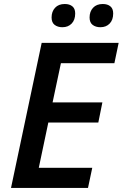

<svg xmlns="http://www.w3.org/2000/svg" viewBox="-20 -925 604 945"><path d="M413.1 0H34.2L185.1 -713.9H564L543 -613.8H279.8L238.8 -420.9H483.9L463.9 -321.8H217.8L170.9 -99.1H434.1ZM233.9 -838.9Q233.9 -868.2 251 -886.7Q268.1 -905.3 298.8 -905.3Q322.3 -905.3 336.2 -893.8Q350.1 -882.3 350.1 -858.9Q350.1 -827.1 332.8 -809.1Q315.4 -791 287.1 -791Q264.2 -791 249 -802.5Q233.9 -814 233.9 -838.9ZM420.9 -838.9Q420.9 -868.2 438 -886.7Q455.1 -905.3 485.8 -905.3Q509.3 -905.3 523.2 -893.8Q537.1 -882.3 537.1 -858.9Q537.1 -827.1 519.8 -809.1Q502.4 -791 474.1 -791Q451.2 -791 436 -802.5Q420.9 -814 420.9 -838.9Z"/></svg>

Font: TypoPRO Open Sans
Style: Italic
Weight: 600
Italic angle: -12°
Foundry: Ascender Corporation
Version: Version 1.10